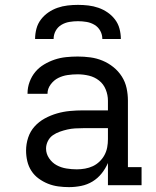

<svg xmlns="http://www.w3.org/2000/svg" viewBox="-20 -760 640 788"><path d="M263 8Q241 8 219 5Q197 2 177 -6Q157 -14 139 -27Q121 -40 109 -58.5Q97 -77 92 -98.5Q87 -120 87 -142Q87 -169 95.5 -195Q104 -221 122 -241Q140 -261 164 -274Q188 -287 214 -294.5Q240 -302 267 -304.5Q294 -307 320 -307H423V-347Q423 -370 414 -392.5Q405 -415 386.5 -429.5Q368 -444 345 -449.5Q322 -455 299 -455Q278 -455 257.5 -452Q237 -449 219 -440Q201 -431 188 -413.5Q175 -396 175 -376V-375H93V-377Q93 -401 101.5 -424Q110 -447 125 -465Q140 -483 161 -495.5Q182 -508 204.5 -515.5Q227 -523 251 -525.5Q275 -528 299 -528Q325 -528 351 -524.5Q377 -521 401 -511Q425 -501 445.5 -484.5Q466 -468 480 -446Q494 -424 499.5 -398.5Q505 -373 505 -347V-74H561V0H423V-91Q413 -68 397 -48Q381 -28 359.5 -15Q338 -2 313 3Q288 8 263 8ZM295 -65Q312 -65 329 -68Q346 -71 361 -78Q376 -85 388.5 -97Q401 -109 409 -124Q417 -139 420 -155.5Q423 -172 423 -189V-234H321Q304 -234 288 -233Q272 -232 256.5 -228.5Q241 -225 225.5 -219.5Q210 -214 197 -205Q184 -196 176.5 -181Q169 -166 169 -150Q169 -129 181.5 -110.5Q194 -92 212.5 -82Q231 -72 252.5 -68.5Q274 -65 295 -65ZM124 -600Q124 -621 129.5 -642Q135 -663 148 -680Q161 -697 178.5 -709Q196 -721 216 -728Q236 -735 257.5 -737.5Q279 -740 300 -740Q321 -740 342.5 -737.5Q364 -735 384 -728Q404 -721 421.5 -709Q439 -697 452 -680Q465 -663 470.5 -642Q476 -621 476 -600H400Q400 -618 391.5 -633.5Q383 -649 368 -658Q353 -667 335.5 -670Q318 -673 300 -673Q282 -673 264.5 -670Q247 -667 232 -658Q217 -649 208.5 -633.5Q200 -618 200 -600Z"/></svg>

Font: Iosevka HT Extended
Style: Regular
Weight: 400
Width: 7
Monospace: yes
Designer: Belleve Invis
Foundry: Belleve Invis
Version: Version 32.3.0; ttfautohint (v1.8.4)